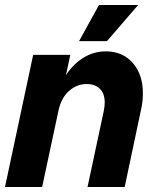

<svg xmlns="http://www.w3.org/2000/svg" viewBox="-40 -750 646 770"><path d="M-20 0 93 -530H242L201 -340L168 -304Q184 -381 215.5 -434.5Q247 -488 290.5 -516Q334 -544 384 -544Q452 -544 492.5 -497.5Q533 -451 533 -377Q533 -361 531.5 -345Q530 -329 526 -312L460 0H311L376 -304Q378 -315 379 -323Q380 -331 380 -338Q380 -375 360.5 -394Q341 -413 308 -413Q268 -413 236.5 -385Q205 -357 194 -304L129 0ZM277 -585 357 -730H514L389 -585Z"/></svg>

Font: Radio Canada Big
Style: Bold Italic
Weight: 700
Italic angle: -12°
Designer: Étienne Aubert Bonn
Foundry: Coppers and Brasses
Version: Version 1.001